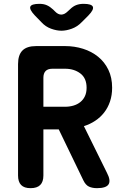

<svg xmlns="http://www.w3.org/2000/svg" viewBox="-20 -970 640 1000"><path d="M206 -414H319Q342 -414 362.5 -420Q383 -426 398.5 -438.5Q414 -451 422.5 -469.5Q431 -488 431 -513Q431 -563 398.5 -587.5Q366 -612 319 -612H253Q229 -612 217.5 -600Q206 -588 206 -565ZM206 -296V-56Q206 -23 189.5 -6.5Q173 10 139 10Q106 10 90 -6.5Q74 -23 74 -56V-636Q74 -684 97 -707Q120 -730 168 -730H319Q368 -730 412.5 -716Q457 -702 491 -674.5Q525 -647 544.5 -606.5Q564 -566 564 -513Q564 -474 553 -441.5Q542 -409 522.5 -384Q503 -359 476 -341Q449 -323 417 -313L537 -70Q558 -30 545.5 -10Q533 10 485 10Q461 10 443.5 2Q426 -6 414 -31L286 -296ZM186 -950Q208 -950 224.5 -942.5Q241 -935 257 -920L266 -911Q282 -894 299 -894Q316 -894 333 -911L344 -921Q360 -937 377 -943.5Q394 -950 415 -950Q457 -950 463.5 -935Q470 -920 441 -890L405 -854Q383 -831 354 -820.5Q325 -810 300 -810Q275 -810 246 -820.5Q217 -831 196 -854L161 -890Q132 -921 138 -935.5Q144 -950 186 -950Z"/></svg>

Font: Maple Mono Normal NL
Style: Bold
Weight: 700
Monospace: yes
Designer: subframe7536
Version: Version 7.000